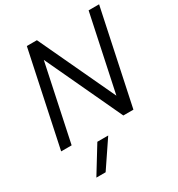

<svg xmlns="http://www.w3.org/2000/svg" viewBox="-220 -839 1146 1238"><g transform="rotate(-30 353.0 -219.5)"><path d="M168 -699H243L508 -133L628 -699H706L558 0H483L218 -567L98 0H20ZM253 63H334L201 260H132Z"/></g></svg>

Font: Prompt Light
Style: Italic
Weight: 300
Italic angle: -12°
Designer: Katatrad Team
Foundry: CadsonDemak
Version: Version 1.000